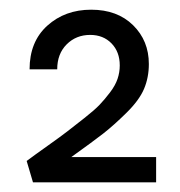

<svg xmlns="http://www.w3.org/2000/svg" viewBox="-20 -782 372 396"><path d="M127 -458H302V-406H48L35 -450Q51 -462 78.5 -481.5Q106 -501 119.5 -511.5Q133 -522 154 -538.5Q175 -555 185.5 -566Q196 -577 207 -591.5Q218 -606 222.5 -619.5Q227 -633 227 -647Q227 -675 210 -692.5Q193 -710 166 -710Q137 -710 117.5 -690.5Q98 -671 98 -639H41Q41 -696 77.5 -729Q114 -762 168 -762Q222 -762 254.5 -730Q287 -698 287 -650Q287 -622 277 -598.5Q267 -575 240.5 -549Q214 -523 193.5 -507Q173 -491 127 -458Z"/></svg>

Font: EauTest Medium
Style: Regular
Weight: 500
Designer: Christian Thalmann (Catharsis Fonts)
Version: Version 0.001;PS 000.001;hotconv 1.0.88;makeotf.lib2.5.64775